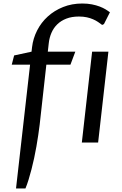

<svg xmlns="http://www.w3.org/2000/svg" viewBox="-20 -812 694 1094"><path d="M504.9 -517.6H597.7L539.1 0H446.3ZM151.4 -443.4H46.9L60.5 -496.1L159.7 -517.6L162.6 -543Q168.5 -593.3 191.7 -638.7Q214.8 -684.1 252.2 -718Q289.6 -752 339.6 -772Q389.6 -792 448.7 -792Q479 -792 503.7 -787.1Q528.3 -782.2 548.1 -774.7Q567.9 -767.1 582.3 -758.3Q596.7 -749.5 606.4 -742.2L572.3 -674.8L562 -669.9Q551.3 -678.2 538.6 -686.8Q525.9 -695.3 510.3 -702.1Q494.6 -709 474.9 -713.4Q455.1 -717.8 429.7 -717.8Q388.7 -717.8 357.9 -705.8Q327.1 -693.8 306.2 -673.3Q285.2 -652.8 273.2 -625Q261.2 -597.2 257.8 -565.4L252.4 -517.6H409.2L381.3 -443.4H244.1L206.1 -102.1Q202.6 -74.2 198 -42.5Q193.4 -10.7 187.5 22.5Q181.6 55.7 174.6 88.9Q167.5 122.1 159.4 153.1Q151.4 184.1 142.8 211.9Q134.3 239.7 125 261.7H71.3Z"/></svg>

Font: Proza Libre
Style: Italic
Weight: 400
Designer: Jasper de Waard
Foundry: Jasper de Waard
Version: Version 1.000; ttfautohint (v1.4.1.8-43bc)